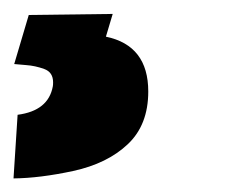

<svg xmlns="http://www.w3.org/2000/svg" viewBox="-41 -26 332 277"><path d="M0.5 -4.4 121.6 -5.9 111.8 26.9Q172.9 39.6 172.9 106Q172.9 154.3 143.3 182.1Q113.8 210 64.5 220.7Q16.6 231 -21.5 231.4L-15.6 139.6Q28.8 133.8 35.2 98.6Q35.6 96.7 35.6 92.8Q35.6 78.1 22.7 73.5Q9.8 68.8 -3.4 67.9Q-16.6 66.9 -20.5 66.4Z"/></svg>

Font: Mardoto Black
Style: Italic
Weight: 900
Italic angle: -12°
Designer: Christian Robertson, Vahan Hovhannisyan
Foundry: Google
Version: Version 1.000